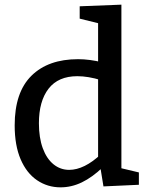

<svg xmlns="http://www.w3.org/2000/svg" viewBox="-20 -794 637 824"><path d="M240 10Q184 10 139 -20.5Q94 -51 68.5 -110.5Q43 -170 43 -256Q43 -398 115 -469Q187 -540 315 -540Q340 -540 366.5 -536.5Q393 -533 421 -526L401 -515V-704L411 -692L322 -714V-767L501 -774V-59L488 -75L576 -54V-1L424 6L410 -80L421 -76Q376 -33 331.5 -11.5Q287 10 240 10ZM277 -65Q309 -65 343.5 -82Q378 -99 414 -133L401 -101V-474L414 -450Q358 -467 312 -467Q230 -467 188.5 -413.5Q147 -360 147 -265Q147 -203 163.5 -158Q180 -113 209.5 -89Q239 -65 277 -65Z"/></svg>

Font: Bitter Thin Medium
Style: Regular
Weight: 500
Version: Version 3.021